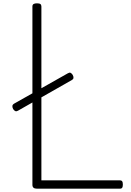

<svg xmlns="http://www.w3.org/2000/svg" viewBox="-20 -1135 789 1155"><path d="M202 0Q175 0 175 -23V-1096Q175 -1106 181.5 -1110.5Q188 -1115 202 -1115Q217 -1115 223 -1110.5Q229 -1106 229 -1096V-50H703Q711 -50 715 -44.5Q719 -39 719 -25Q719 -11 715 -5.5Q711 0 703 0ZM88 -469Q79 -464 72.5 -466.5Q66 -469 59 -479Q54 -489 54.5 -497Q55 -505 64 -511L388 -694Q398 -700 404.5 -697Q411 -694 417 -685Q429 -663 413 -654Z"/></svg>

Font: Playwrite FR Moderne ExtraLight
Style: Regular
Weight: 250
Version: Version 1.002